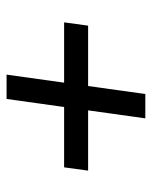

<svg xmlns="http://www.w3.org/2000/svg" viewBox="41 -591 462 584"><g transform="rotate(90 272.0 -299.0)"><path d="M340 -510 281 -88H207L266 -510ZM499 -336 489 -263H48L58 -336Z"/></g></svg>

Font: Exo 2 Medium
Style: Italic
Weight: 500
Italic angle: -8°
Designer: Natanael Gama
Foundry: Natanael Gama
Version: Version 2.010